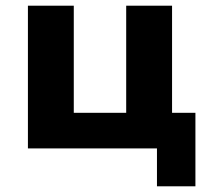

<svg xmlns="http://www.w3.org/2000/svg" viewBox="-20 -521 734 674"><path d="M531 133V0H78V-501H239V-125H423V-501H584V-125H666V133Z"/></svg>

Font: Nunito Sans 8pt ExtraBold
Style: Regular
Weight: 800
Version: Version 3.101;gftools[0.9.27]